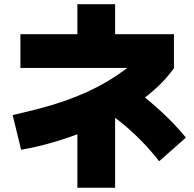

<svg xmlns="http://www.w3.org/2000/svg" viewBox="-20 -841 920 910"><path d="M40 -295.6Q107.8 -311.1 169.4 -327.2Q231.1 -343.3 286.7 -362.8Q342.2 -382.2 392.2 -405Q442.2 -427.8 485.6 -453.3Q528.9 -478.9 566.7 -506.7Q604.4 -534.4 635.6 -565.6L680 -518.9H76.7V-678.9H346.7V-821.1H525.6V-678.9H804.4V-517.8Q772.2 -472.2 727.8 -430.6Q683.3 -388.9 629.4 -350.6Q575.6 -312.2 512.8 -278.9Q450 -245.6 380.6 -217.8Q311.1 -190 236.1 -167.8Q161.1 -145.6 80 -131.1ZM346.7 48.9V-328.9H525.6V48.9ZM734.4 -76.7Q694.4 -127.8 656.1 -167.2Q617.8 -206.7 577.8 -241.1Q537.8 -275.6 487.8 -308.9L617.8 -416.7Q683.3 -368.9 747.2 -309.4Q811.1 -250 861.1 -188.9Z"/></svg>

Font: Paperlogy 9 Black
Style: Regular
Weight: 900
Designer: redesigned by Lee Juim, glyphs from Gmarket Sans & Montserrat
Foundry: PT&
Version: Version 1.001